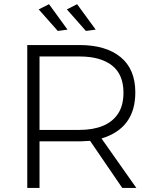

<svg xmlns="http://www.w3.org/2000/svg" viewBox="-20 -920 762 940"><path d="M647.5 0H578.5L421 -230.5Q400 -229 374.5 -228H173.5V0H113.5V-699.5H369.5Q498 -699.5 570.2 -640.5Q642.5 -581.5 642.5 -467.5Q642.5 -292 477 -242ZM369.5 -284Q434.5 -284 482.8 -303.5Q531 -323 557.8 -363.2Q584.5 -403.5 584.5 -466Q584.5 -556 528 -599.8Q471.5 -643.5 369.5 -643.5H173.5V-284ZM263 -768.5 169.5 -874 220 -899.5 310.5 -775ZM400.5 -768.5 307.5 -874 357.5 -899.5 448.5 -775Z"/></svg>

Font: Argentum Novus Light
Style: Regular
Weight: 300
Designer: Julieta Ulanovsky (font) & Cristiano Sobral (main changes)
Foundry: Julieta Ulanovsky (font) & Cristiano Sobral (main changes)
Version: Version 3.00;November 27, 2020;FontCreator 13.0.0.2655 64-bi